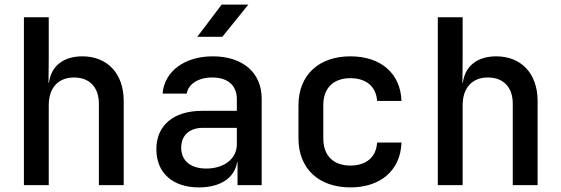

<svg xmlns="http://www.w3.org/2000/svg" viewBox="-20 -805 2440 835"><path d="M338 -560C255 -560 202 -517 193 -445H191L192 -550V-730H84V0H192V-347C192 -424 234 -468 302 -468C369 -468 410 -426 410 -354V0H518V-366C518 -485 447 -560 338 -560Z M944 -785 838 -645H947L1060 -785ZM905 -560C783 -560 695 -495 687 -398H792C799 -440 843 -468 903 -468C970 -468 1010 -434 1010 -374V-323H859C736 -323 660 -261 660 -156C660 -53 731 10 845 10C938 10 1000 -31 1011 -99H1013V0H1118V-376C1118 -489 1036 -560 905 -560ZM877 -72C809 -72 768 -106 768 -163C768 -216 804 -249 862 -249H1010V-177C1010 -115 955 -72 877 -72Z M1504 10C1636 10 1722 -65 1726 -185H1620C1616 -121 1572 -85 1504 -85C1430 -85 1386 -128 1386 -203V-348C1386 -422 1430 -465 1504 -465C1572 -465 1616 -429 1620 -366H1726C1722 -486 1636 -560 1504 -560C1367 -560 1278 -479 1278 -347V-203C1278 -71 1367 10 1504 10Z M2138 -560C2055 -560 2002 -517 1993 -445H1991L1992 -550V-730H1884V0H1992V-347C1992 -424 2034 -468 2102 -468C2169 -468 2210 -426 2210 -354V0H2318V-366C2318 -485 2247 -560 2138 -560Z"/></svg>

Font: Tekne LDO SemiBold
Style: Regular
Weight: 600
Monospace: yes
Designer: Alessio Laiso, Mario Rullo, Paolo Rosset
Foundry: Alessio Laiso
Version: Version 1.000;hotconv 1.0.109;makeotfexe 2.5.65596